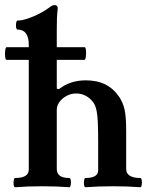

<svg xmlns="http://www.w3.org/2000/svg" viewBox="-28 -747 602 770"><path d="M32.7 -33.2Q87.4 -33.2 87.4 -66.9V-567.4Q87.4 -597.7 76.2 -613Q64.9 -628.4 42.5 -628.4Q38.1 -628.4 36.6 -637.5Q35.2 -646.5 36.9 -655.5Q38.6 -664.6 42.5 -664.6Q60.5 -664.6 85.2 -673.1Q109.9 -681.6 133.3 -694.1Q156.7 -706.5 170.9 -717.8Q177.2 -722.7 181.6 -724.6Q186 -726.6 191.4 -726.6Q197.3 -726.6 200.4 -723.1Q203.6 -719.7 203.6 -713.4Q201.2 -693.4 200.4 -674.6Q199.7 -655.8 199.7 -628.4V-391.6L208 -389.2Q230 -406.7 257.1 -415.8Q284.2 -424.8 316.4 -424.8Q361.8 -424.8 395 -408Q428.2 -391.1 450.7 -357.4Q465.3 -335.4 471.7 -307.1Q478 -278.8 478 -223.1V-69.8Q478 -51.3 492.7 -42.2Q507.3 -33.2 534.7 -33.2Q539.1 -33.2 540.5 -23.9Q542 -14.6 540.3 -5.4Q538.6 3.9 534.7 3.9Q485.8 0 424.8 0Q363.8 0 314.9 3.9Q310.5 3.9 309.1 -5.4Q307.6 -14.6 309.3 -23.9Q311 -33.2 314.9 -33.2Q340.3 -33.2 353 -41Q365.7 -48.8 365.7 -64V-172.9Q365.7 -227.1 364.3 -257.3Q362.8 -287.6 359.1 -304.4Q355.5 -321.3 348.6 -332.5Q336.9 -350.6 318.6 -361.3Q300.3 -372.1 277.8 -372.1Q256.8 -372.1 239 -362.5Q221.2 -353 210.4 -337.9Q199.7 -322.8 199.7 -306.2V-69.8Q199.7 -51.3 212.2 -42.2Q224.6 -33.2 250 -33.2Q254.4 -33.2 255.9 -23.9Q257.3 -14.6 255.6 -5.4Q253.9 3.9 250 3.9Q201.7 0 141.6 0Q81.1 0 32.7 3.9Q28.3 3.9 26.9 -5.4Q25.4 -14.6 27.1 -23.9Q28.8 -33.2 32.7 -33.2ZM-1.5 -557.6H311.5Q315.4 -557.6 316.7 -544.9Q317.9 -532.2 316.2 -519.5Q314.5 -506.8 310.4 -506.8H-1.5Q-5.9 -506.8 -7.3 -519.5Q-8.8 -532.2 -7.1 -544.9Q-5.4 -557.6 -1.5 -557.6Z"/></svg>

Font: Junicode Two Beta VF
Style: Regular
Weight: 400
Designer: Peter S. Baker
Foundry: Briery Creek Software
Version: Version 1.031 beta; ttfautohint (v1.8.1.43-b0c9)